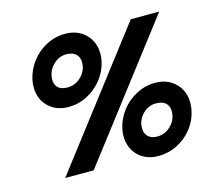

<svg xmlns="http://www.w3.org/2000/svg" viewBox="-104 -842 1099 984"><g transform="rotate(-15 446.0 -349.5)"><path d="M93 -491Q93 -511 97 -530Q108 -581 140 -623Q172 -665 219 -689.5Q266 -714 319 -714Q385 -714 426.5 -673Q468 -632 468 -569Q468 -547 464 -530Q453 -479 420.5 -437.5Q388 -396 341 -371.5Q294 -347 241 -347Q175 -347 134 -387.5Q93 -428 93 -491ZM664 -699H815L280 0H129ZM366 -550Q366 -578 348.5 -594.5Q331 -611 297 -611Q257 -611 226 -579Q195 -547 195 -503Q195 -476 211.5 -460.5Q228 -445 262 -445Q304 -445 335 -476.5Q366 -508 366 -550ZM473 -130Q473 -151 477 -168Q488 -219 520.5 -261Q553 -303 600 -327.5Q647 -352 699 -352Q765 -352 806.5 -311Q848 -270 848 -207Q848 -185 844 -168Q834 -117 802 -75.5Q770 -34 722.5 -9.5Q675 15 621 15Q555 15 514 -25.5Q473 -66 473 -130ZM745 -189Q745 -217 728 -233Q711 -249 676 -249Q636 -249 605.5 -218Q575 -187 575 -144Q575 -116 592 -99.5Q609 -83 641 -83Q683 -83 714 -114.5Q745 -146 745 -189Z"/></g></svg>

Font: Prompt SemiBold
Style: Italic
Weight: 600
Italic angle: -12°
Designer: Katatrad Team
Foundry: CadsonDemak
Version: Version 1.001